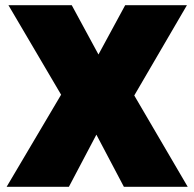

<svg xmlns="http://www.w3.org/2000/svg" viewBox="-20 -720 749 740"><path d="M5.5 0 215.5 -355 12.5 -700H256.5L359.5 -510L462.5 -700H700.5L497.5 -352L703.5 0H457.5L351.5 -201L245.5 0Z"/></svg>

Font: Geologica Cursive Black
Style: Regular
Weight: 900
Designer: Sindre Bremnes, Frode Helland
Foundry: Monokrom Skriftforlag AS
Version: Version 1.010;gftools[0.9.28]